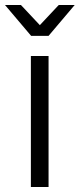

<svg xmlns="http://www.w3.org/2000/svg" viewBox="-25 -751 320 771"><path d="M99 0V-526H170V0ZM100 -607 -5 -731H59L135 -650L211 -731H275L170 -607Z"/></svg>

Font: Montserrat
Style: Regular
Weight: 400
Designer: Julieta Ulanovsky
Foundry: Julieta Ulanovsky
Version: Version 9.000; ttfautohint (v1.8.4.7-5d5b)